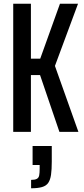

<svg xmlns="http://www.w3.org/2000/svg" viewBox="-20 -708 450 1031"><path d="M51 0V-688H146V-393H196L302 -688H399L275 -354L401 0H299L195 -305H146V0ZM147 303V258Q167 258 177.5 252.5Q188 247 190.5 233.5Q193 220 193 198V178H155V76H258V160Q258 203 254 230.5Q250 258 239 274Q228 290 205.5 296.5Q183 303 147 303Z"/></svg>

Font: Saira ExtraCondensed SemiBold
Style: Regular
Weight: 600
Width: 2
Designer: Hector Gatti with collaboration of the Omnibus-Type team
Foundry: Omnibus-Type
Version: Version 1.101